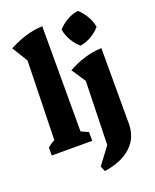

<svg xmlns="http://www.w3.org/2000/svg" viewBox="-176 -881 954 1182"><g transform="rotate(-20 301.5 -290.0)"><path d="M27 0V-52Q36 -60 47.5 -68Q59 -76 74 -83L87 -601L24 -703Q74 -730 128 -747.5Q182 -765 244 -768V-79L292 -57V0ZM302 202 287 167 370 56 381 -360 320 -452Q370 -480 424 -497Q478 -514 540 -517V-23Q540 70 477.5 127.5Q415 185 302 202ZM482 -782Q511 -756 531 -721.5Q551 -687 557 -650Q533 -622 497.5 -601Q462 -580 425 -575Q397 -598 376 -634Q355 -670 349 -708Q374 -736 408.5 -756Q443 -776 482 -782Z"/></g></svg>

Font: Piazzolla Thin Black
Style: Regular
Weight: 900
Version: Version 2.005